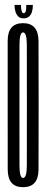

<svg xmlns="http://www.w3.org/2000/svg" viewBox="-20 -776 194 800"><path d="M76 4Q140 4 140.5 -69.5Q141 -143 141 -337Q141 -530.5 140.5 -605Q140 -679.5 76 -679.5Q12 -679.5 12 -605.8Q12 -532 12 -337Q12 -143 12.2 -69.5Q12.5 4 76 4ZM76 -34.5Q61.5 -34.5 61.2 -85.5Q61 -136.5 61 -337Q61 -539 61.2 -590Q61.5 -641 76 -641Q91.5 -641 91.8 -590Q92 -539 92 -337Q92 -136.5 91.8 -85.5Q91.5 -34.5 76 -34.5ZM78 -699.5Q92.5 -699.5 101 -707Q109.5 -714.5 113.2 -727Q117 -739.5 117 -755.5H89.5Q89.5 -742.5 88.5 -735Q87.5 -727.5 85 -724.2Q82.5 -721 78 -721Q75 -721 72.8 -724.5Q70.5 -728 69 -735Q67.5 -742 67.5 -755.5H40.5Q40.5 -739.5 44.5 -727Q48.5 -714.5 56.5 -707Q64.5 -699.5 78 -699.5Z"/></svg>

Font: Anybody UltraCondensed Light
Style: Regular
Weight: 300
Width: 1
Version: Version 1.113;gftools[0.9.25]